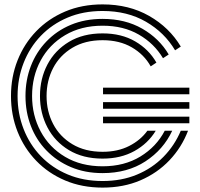

<svg xmlns="http://www.w3.org/2000/svg" viewBox="-20 -839 912 874"><path d="M449 -410V-440H842V-410ZM449 -344V-374H842V-344ZM449 -278V-308H842V-278ZM447 15Q353 15 276.5 -17.5Q200 -50 145 -107Q90 -164 60 -239.5Q30 -315 30 -402Q30 -489 60 -564.5Q90 -640 145 -697Q200 -754 276.5 -786.5Q353 -819 447 -819Q567 -819 659 -766.5Q751 -714 803 -627L777 -610Q729 -691 644.5 -740Q560 -789 447 -789Q359 -789 288 -759Q217 -729 166 -676Q115 -623 87.5 -552.5Q60 -482 60 -402Q60 -322 87.5 -251.5Q115 -181 166 -128Q217 -75 288 -45Q359 -15 447 -15Q533 -15 603 -44Q673 -73 724 -125Q775 -177 803 -244H836Q807 -168 751.5 -109.5Q696 -51 619 -18Q542 15 447 15ZM447 -117Q358 -117 294 -155.5Q230 -194 196 -259Q162 -324 162 -402Q162 -481 196 -545.5Q230 -610 294 -648.5Q358 -687 447 -687Q533 -687 595.5 -650.5Q658 -614 692 -554L666 -537Q636 -591 580 -623.5Q524 -656 447 -656Q367 -656 309.5 -621.5Q252 -587 222 -529.5Q192 -472 192 -402Q192 -332 222 -274.5Q252 -217 309.5 -182.5Q367 -148 447 -148Q516 -148 568 -174.5Q620 -201 651 -244H689Q654 -186 592 -151.5Q530 -117 447 -117ZM447 -51Q367 -51 302.5 -78.5Q238 -106 191.5 -154Q145 -202 120.5 -265.5Q96 -329 96 -402Q96 -475 120.5 -538.5Q145 -602 191.5 -650.5Q238 -699 302.5 -726Q367 -753 447 -753Q550 -753 627.5 -708.5Q705 -664 748 -591L722 -574Q682 -641 612 -681.5Q542 -722 447 -722Q349 -722 276.5 -679Q204 -636 165 -563.5Q126 -491 126 -402Q126 -314 165 -241Q204 -168 276.5 -125Q349 -82 447 -82Q546 -82 619 -126.5Q692 -171 730 -244H764Q724 -158 642 -104.5Q560 -51 447 -51Z"/></svg>

Font: Zen Tokyo Zoo
Style: Regular
Weight: 400
Designer: Yoshimichi Ohira
Foundry: A-1 Corp ZenFonts
Version: Version 1.002; ttfautohint (v1.8.3)